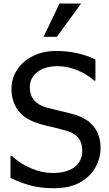

<svg xmlns="http://www.w3.org/2000/svg" viewBox="-20 -1020 597 1054"><path d="M306.6 -1000.5 219.2 -817.9H292L425.3 -1000.5ZM276.4 13.2C361.8 13.2 417.5 -8.3 466.3 -52.7C507.3 -91.3 532.2 -149.9 532.2 -207C532.2 -252.4 520.5 -290.5 497.6 -321.3C484.4 -338.4 469.2 -352.5 451.2 -363.8C433.1 -374.5 415 -382.8 397.5 -388.7C379.4 -394 357.4 -399.9 331.1 -406.2L314 -410.2C290.5 -415.5 265.6 -421.9 238.8 -428.7C175.8 -446.3 143.6 -481.9 143.6 -542.5C143.6 -609.9 204.6 -656.7 293.9 -656.7C331.5 -656.7 368.7 -649.4 405.3 -634.3C441.4 -619.1 471.7 -600.6 496.6 -577.6H503.9V-693.4C439 -724.6 366.7 -740.2 287.6 -740.2C241.2 -740.2 199.2 -731 162.1 -712.9C87.4 -676.3 43 -609.9 43 -532.2C43 -504.4 47.4 -479.5 55.7 -457.5C71.8 -414.6 102.5 -381.3 143.1 -361.3C177.7 -343.8 223.6 -331.5 280.3 -319.3C298.8 -314.9 319.3 -309.6 341.8 -303.2C403.8 -285.6 431.6 -250.5 431.6 -191.9C431.6 -117.2 374.5 -70.3 269.5 -70.3C231.4 -70.3 192.4 -78.6 152.3 -95.2C111.8 -111.8 76.2 -134.8 44.4 -164.6H37.6V-43.5C75.2 -25.4 112.3 -11.2 148.9 -1.5C185.5 8.3 228 13.2 276.4 13.2Z"/></svg>

Font: SG Kara SemiBold
Style: Regular
Weight: 400
Designer: Damoon Khanjanzadeh
Version: Version 1.000